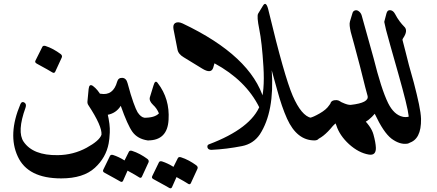

<svg xmlns="http://www.w3.org/2000/svg" viewBox="-20 -728 2314 1016"><path d="M548 -132Q556 -98 559 -72.5Q562 -47 561 -27Q560 -8 558.5 6.5Q557 21 555 31Q541 106 482 160Q421 216 304 216Q127 216 74 100Q20 -16 88 -177Q95 -193 108 -186Q122 -178 115 -158Q69 -31 105 22Q155 95 286 93Q368 92 438 54Q506 17 517 -15Q521 -60 448 -171Q441 -181 443 -194L449 -257Q452 -287 472 -273Q524 -234 548 -132ZM204 -480Q208 -488 220 -485Q242 -478 262 -467Q282 -456 301 -442Q311 -434 307 -424L272 -348Q267 -338 255 -346Q243 -354 175 -391Q162 -398 168 -408Z M761 15Q708 7 681 -30Q668 -48 652.5 -82.5Q637 -117 619 -168Q594 -128 547 -120Q511 -116 489 -152Q473 -179 473 -202Q474 -226 495 -231Q496 -231 497 -231Q500 -232 504 -232.5Q508 -233 512 -232Q579 -220 600 -296Q606 -317 627 -316Q648 -315 655 -288Q672 -224 686 -185.5Q700 -147 708 -134Q725 -108 744 -105Q785 -99 788 -40Q790 3 776 12Q773 13 769 14.5Q765 16 761 15ZM662 75Q666 67 678 70Q700 77 720.5 88Q741 99 760 113Q770 121 766 131L731 207Q726 218 714 209Q708 205 693.5 196.5Q679 188 655 175L631 229Q626 239 614 231Q608 227 587.5 216Q567 205 533 186Q521 180 527 169L562 97Q566 89 578 92Q609 102 639 121Z M773 -213 792 -275Q801 -308 815 -288Q879 -205 872 -94Q866 15 763 15Q743 15 728 -19Q720 -36 716 -49.5Q712 -63 710 -73Q707 -93 726 -102Q733 -105 741 -105Q798 -104 821 -128Q810 -155 790 -173Q768 -194 773 -213ZM921 109Q925 101 937 104Q959 111 979.5 122Q1000 133 1019 147Q1029 155 1025 165L990 241Q985 252 973 243Q967 239 952.5 230.5Q938 222 914 209L890 263Q885 273 873 265Q867 261 846.5 250Q826 239 792 220Q780 214 786 203L821 131Q825 123 837 126Q868 136 898 155Z M1377 -200Q1395 -138 1380 -133Q1366 -128 1352 -160Q1281 -303 1115 -393L1108 -369Q1097 -336 1050 -365L952 -425Q923 -442 919 -467L898 -574Q894 -598 907 -606Q922 -615 946 -604Q1309 -432 1377 -200Z M1346 -656 1371 -697Q1389 -728 1402 -668Q1484 -326 1529 -221Q1575 -115 1627 -104Q1670 -94 1673 -19Q1674 15 1644 15Q1551 15 1499 -100Q1471 -162 1447 -251Q1434 -296 1427 -322.5Q1420 -349 1418 -356Q1433 -137 1355 -17Q1321 33 1261 45Q1220 53 1180 58Q1140 63 1099 65Q1082 65 1078 53Q1075 40 1085 36Q1310 -49 1357 -173Q1382 -245 1374 -375Q1370 -440 1364.5 -489.5Q1359 -539 1352 -573Q1338 -642 1346 -656Z M1814 -161Q1819 -156 1826 -152Q1833 -148 1841 -145Q1859 -139 1888 -112Q1944 -61 1956 -17Q1968 26 1969 54Q1970 96 1932 90Q1878 81 1827 35Q1777 -11 1760 -64Q1758 -68 1757.5 -70.5Q1757 -73 1756 -75Q1753 -73 1749.5 -69.5Q1746 -66 1741 -61Q1689 3 1646 14Q1626 20 1610 -10Q1593 -46 1601 -82Q1605 -102 1621 -105Q1637 -108 1672 -128Q1707 -148 1722 -171Q1752 -218 1790 -184Z M1963 -126Q1949 -109 1931.5 -95Q1914 -81 1891 -72Q1828 -46 1765 -104Q1726 -141 1727 -173Q1729 -198 1757 -198Q1766 -198 1792 -185Q1820 -172 1836 -173Q1935 -184 1925 -221Q1923 -227 1913 -265.5Q1903 -304 1885 -377Q1866 -450 1853.5 -495.5Q1841 -541 1836 -559Q1832 -577 1830.5 -591Q1829 -605 1832 -615L1845 -658Q1848 -670 1859 -673Q1869 -676 1879 -668Q1890 -660 1894 -646L1957 -420Q1977 -340 1996 -280.5Q2015 -221 2034 -182Q2065 -120 2112 -110Q2181 -95 2168 -7Q2162 26 2137 32Q2097 39 2052 6Q2030 -11 2008 -44Q1986 -77 1963 -126Z M2014 -615 2025 -657Q2030 -676 2045 -674Q2060 -673 2070 -655Q2082 -632 2094.5 -615.5Q2107 -599 2118 -588Q2142 -567 2112 -524Q2109 -519 2110 -516Q2117 -491 2125 -458Q2133 -425 2144 -383L2170 -290Q2187 -225 2197 -177Q2207 -129 2208 -99Q2210 11 2142 29Q2138 30 2134 30.5Q2130 31 2127 32Q2104 35 2089 0Q2087 -5 2084.5 -12Q2082 -19 2079 -27Q2059 -89 2079 -106Q2086 -113 2098 -111Q2113 -109 2124.5 -108.5Q2136 -108 2143 -111Q2140 -139 2126 -195.5Q2112 -252 2088 -337Q2062 -429 2045.5 -487Q2029 -545 2023 -569L2014 -609Q2013 -613 2014 -615Z"/></svg>

Font: Amiri
Style: Bold Italic
Weight: 700
Italic angle: 10°
Designer: Khaled Hosny
Version: Version 0.113